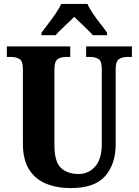

<svg xmlns="http://www.w3.org/2000/svg" viewBox="-20 -951 708 981"><path d="M342 10Q270 10 214.5 -13Q159 -36 128 -86Q97 -136 97 -218V-600Q97 -639 79.5 -649.5Q62 -660 38 -660H15V-714H339V-660H317Q292 -660 275 -649Q258 -638 258 -596V-210Q258 -126 290.5 -94Q323 -62 382 -62Q432 -62 466 -100Q500 -138 500 -215V-600Q500 -639 483.5 -649.5Q467 -660 442 -660H420V-714H654V-660H630Q605 -660 588 -649Q571 -638 571 -596V-213Q571 -113 517.5 -51.5Q464 10 342 10ZM192 -784Q206 -803 226 -829Q246 -855 264.5 -882Q283 -909 293 -931H427Q436 -909 454.5 -882Q473 -855 493.5 -829Q514 -803 527 -784V-771H455Q446 -781 428.5 -798.5Q411 -816 391.5 -834Q372 -852 359 -865Q339 -844 309.5 -817Q280 -790 264 -771H192Z"/></svg>

Font: Noto Serif Georgian Condensed ExtraBold
Style: Regular
Weight: 800
Width: 3
Designer: Monotype Design Team, Akaki Razmadze
Foundry: Google LLC
Version: Version 2.003; ttfautohint (v1.8.4.7-5d5b)